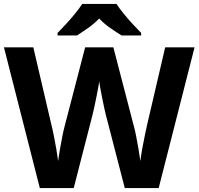

<svg xmlns="http://www.w3.org/2000/svg" viewBox="-20 -954 1007 974"><path d="M967 -714 785 0H613L516 -375Q513 -386 508.5 -408Q504 -430 498.5 -456Q493 -482 489 -505.5Q485 -529 483 -542Q482 -529 477.5 -505.5Q473 -482 468 -456.5Q463 -431 458 -408.5Q453 -386 450 -374L354 0H182L0 -714H149L240 -324Q246 -301 253 -266Q260 -231 266 -196Q272 -161 275 -137Q278 -162 284 -196.5Q290 -231 296.5 -263.5Q303 -296 308 -314L412 -714H555L659 -314Q664 -297 670.5 -264Q677 -231 683 -196Q689 -161 692 -137Q695 -162 701 -196.5Q707 -231 714.5 -266Q722 -301 727 -324L818 -714ZM571 -934Q585 -912 607.5 -884.5Q630 -857 654 -831Q678 -805 696 -787V-774H597Q571 -790 540 -811.5Q509 -833 483 -860Q457 -833 427 -812Q397 -791 371 -774H272V-787Q291 -806 314.5 -831.5Q338 -857 360.5 -884.5Q383 -912 397 -934Z"/></svg>

Font: Noto Naskh Arabic
Style: Regular
Weight: 400
Designer: Monotype Design Team, David Williams, Mohamad Dakak and Nizar Qandah
Foundry: Monotype Imaging Inc.
Version: Version 2.013